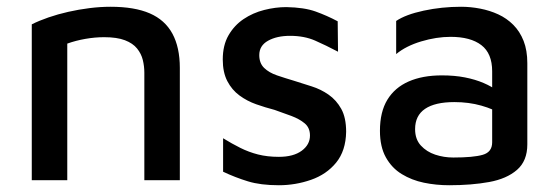

<svg xmlns="http://www.w3.org/2000/svg" viewBox="-20 -533 1654 568"><path d="M74 -461Q96 -472 123.5 -481.5Q151 -491 182 -498Q213 -505 245 -509Q277 -513 307 -513Q378 -513 423 -493.5Q468 -474 490 -433.5Q512 -393 512 -332V0H407V-318Q407 -337 402.5 -355.5Q398 -374 385.5 -389.5Q373 -405 349.5 -414Q326 -423 288 -423Q261 -423 232.5 -418Q204 -413 179 -404V0H74Z M805 15Q751 15 713.5 3.5Q676 -8 640 -25V-124Q666 -108 691 -95.5Q716 -83 743.5 -76Q771 -69 805 -69Q848 -69 872.5 -87Q897 -105 897 -132Q897 -155 881.5 -168Q866 -181 842 -190Q818 -199 792 -208Q765 -215 738 -224.5Q711 -234 688.5 -250.5Q666 -267 652.5 -293Q639 -319 639 -357Q639 -399 656 -428.5Q673 -458 700.5 -476.5Q728 -495 761.5 -503.5Q795 -512 827 -512Q880 -511 913.5 -499Q947 -487 979 -470L980 -380Q944 -399 912 -413Q880 -427 838 -427Q799 -427 773 -412.5Q747 -398 747 -370Q747 -346 761.5 -332Q776 -318 799.5 -310Q823 -302 850 -294Q875 -286 902 -277.5Q929 -269 952 -253Q975 -237 989.5 -211Q1004 -185 1004 -143Q1003 -87 974.5 -52Q946 -17 900 -1Q854 15 805 15Z M1309 15Q1270 15 1234 7.5Q1198 0 1168.5 -18Q1139 -36 1121.5 -67.5Q1104 -99 1104 -146Q1104 -202 1126 -238Q1148 -274 1189 -292Q1230 -310 1287 -310Q1325 -310 1355.5 -304Q1386 -298 1410.5 -287.5Q1435 -277 1452 -264L1463 -195Q1441 -210 1404 -220.5Q1367 -231 1324 -231Q1267 -231 1237.5 -211Q1208 -191 1208 -151Q1208 -121 1225 -102.5Q1242 -84 1267.5 -75.5Q1293 -67 1321 -67Q1380 -67 1408 -75Q1436 -83 1436 -112V-322Q1436 -375 1404 -399.5Q1372 -424 1313 -424Q1271 -424 1226 -410.5Q1181 -397 1152 -373V-471Q1180 -490 1233.5 -501.5Q1287 -513 1344 -513Q1372 -513 1400.5 -507.5Q1429 -502 1454 -490.5Q1479 -479 1498.5 -459.5Q1518 -440 1529 -412Q1540 -384 1540 -346V-106Q1540 -57 1509.5 -30.5Q1479 -4 1427 5.5Q1375 15 1309 15Z"/></svg>

Font: Maven Pro Medium
Style: Regular
Weight: 500
Designer: Joe Prince
Foundry: Joe Prince
Version: Version 2.103